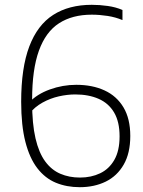

<svg xmlns="http://www.w3.org/2000/svg" viewBox="-20 -769 594 798"><path d="M311.5 9Q257 9 212.2 -9.5Q167.5 -28 135.2 -69.8Q103 -111.5 85.5 -179.5Q68 -247.5 68 -346Q68 -487 101.8 -576Q135.5 -665 201 -707Q266.5 -749 361.5 -749Q394.5 -749 428 -744.2Q461.5 -739.5 489 -727.5V-685.5Q461 -697.5 427.2 -702.8Q393.5 -708 361.5 -708Q280.5 -708 225.2 -672.2Q170 -636.5 141.8 -558.5Q113.5 -480.5 113.5 -355V-344Q113.5 -254.5 127.5 -194.2Q141.5 -134 167.8 -98.2Q194 -62.5 230.8 -46.8Q267.5 -31 312.5 -31Q359 -31 396.2 -48.8Q433.5 -66.5 455.2 -104.5Q477 -142.5 477 -202.5Q477 -263 454.2 -301.5Q431.5 -340 390 -358.2Q348.5 -376.5 292.5 -376.5Q260 -376.5 224.5 -368.5Q189 -360.5 156.5 -342.5Q124 -324.5 101.5 -296V-343.5Q134 -378 187.2 -397.2Q240.5 -416.5 297 -416.5Q364 -416.5 414.5 -393.2Q465 -370 493.2 -322.8Q521.5 -275.5 521.5 -204Q521.5 -132.5 494.2 -85Q467 -37.5 419.5 -14.2Q372 9 311.5 9Z"/></svg>

Font: Encode Sans Condensed Thin ExtraLight
Style: Regular
Weight: 250
Version: Version 3.002